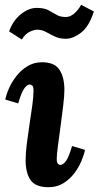

<svg xmlns="http://www.w3.org/2000/svg" viewBox="-20 -771 412 802"><path d="M156 -511Q208 -511 228.5 -479.5Q249 -448 249 -395Q249 -371 244 -330Q239 -289 233 -244Q227 -199 222 -162Q217 -125 217 -108Q217 -92 222 -87Q227 -82 232 -82Q244 -82 256 -99Q268 -116 281 -161L335 -145Q331 -124 319.5 -97Q308 -70 289 -45.5Q270 -21 243.5 -5Q217 11 183 11Q128 11 107.5 -19Q87 -49 87 -102Q87 -131 92 -171Q97 -211 103.5 -253Q110 -295 115 -331.5Q120 -368 120 -392Q120 -409 115 -413.5Q110 -418 104 -418Q93 -418 81 -401Q69 -384 56 -339L2 -355Q6 -376 18 -403Q30 -430 49.5 -454.5Q69 -479 95.5 -495Q122 -511 156 -511ZM71 -606 18 -640Q34 -685 67 -711.5Q100 -738 133 -738Q164 -738 182 -728.5Q200 -719 215.5 -709.5Q231 -700 255 -700Q273 -700 289.5 -714Q306 -728 319 -751L372 -723Q352 -660 318.5 -634.5Q285 -609 255 -609Q229 -609 209 -618.5Q189 -628 172 -637.5Q155 -647 135 -647Q123 -647 104.5 -638.5Q86 -630 71 -606Z"/></svg>

Font: Lora
Style: Italic
Weight: 400
Italic angle: -3°
Designer: Olga Karpushina, Alexei Vanyashin (Cyrillic)
Foundry: Cyreal
Version: Version 3.008